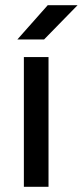

<svg xmlns="http://www.w3.org/2000/svg" viewBox="-20 -720 319 740"><path d="M72 0V-500H167V0ZM47 -568 164 -700H279L150 -568Z"/></svg>

Font: Figtree Light Medium
Style: Regular
Weight: 500
Version: Version 2.001;gftools[0.9.30]